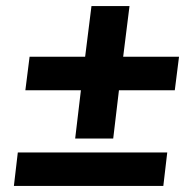

<svg xmlns="http://www.w3.org/2000/svg" viewBox="-20 -656 640 636"><path d="M283 -636H409L388 -468H573L559 -357H374L355 -197H229L248 -357H64L78 -468H262ZM26 -40 39 -151H534L521 -40Z"/></svg>

Font: Aleo Black
Style: Italic
Weight: 900
Italic angle: -7°
Designer: Alessio Laiso
Foundry: Alessio Laiso
Version: Version 2.001;gftools[0.9.29]